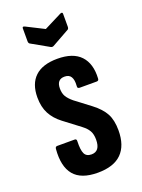

<svg xmlns="http://www.w3.org/2000/svg" viewBox="-132 -732 589 799"><g transform="rotate(-20 163.0 -332.5)"><path d="M159.9 6Q86.4 6 54.5 -32.4Q22.6 -70.8 29.2 -146.5Q29.9 -156.8 38.5 -156.8H115.6Q124.7 -156.8 123.9 -146.7Q122.5 -108.1 130.5 -91.4Q138.5 -74.7 161.1 -74.7Q199.6 -74.7 199.6 -126.3Q199.6 -149.9 191.1 -165.1Q182.6 -180.3 162.6 -195.5L91.9 -249.1Q61.3 -272.3 45.6 -302.2Q29.8 -332.1 29.8 -374.3Q29.8 -434.2 63.2 -465.8Q96.6 -497.5 162.6 -497.5Q231.9 -497.5 264.9 -462.3Q297.8 -427.1 294.2 -362.7Q294.2 -352.3 284.4 -352.3H208.7Q204.8 -352.3 201.9 -354.7Q199 -357.1 200 -364.7Q202 -390 193.7 -403.7Q185.5 -417.4 165.3 -417.4Q130.6 -417.4 130.6 -377.1Q130.6 -355.9 138.9 -341.9Q147.3 -327.8 165.5 -312.7L233.6 -261.1Q269.2 -233.9 284.8 -205Q300.4 -176 300.4 -130.8Q300.4 -63.3 265.4 -28.7Q230.5 6 159.9 6ZM154.2 -552.7 76.5 -596.6Q71.3 -599.7 71.3 -608.5V-665.1Q71.3 -674.6 81.6 -669.9L160.4 -630.1L239.2 -669.9Q249.5 -674 249.5 -665.1V-608.5Q249.5 -599.7 245 -596.6L166.6 -552.7Q160.4 -549.5 154.2 -552.7Z"/></g></svg>

Font: Sofia Sans Extra Condensed
Style: Regular
Weight: 400
Designer: Botio Nikoltchev, Ani Petrova
Foundry: lettersoup
Version: Version 4.101